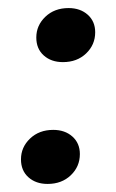

<svg xmlns="http://www.w3.org/2000/svg" viewBox="-20 -450 288 476"><path d="M136 -296Q107 -296 88.5 -312.5Q70 -329 70 -357Q70 -387 92.5 -408.5Q115 -430 150 -430Q179 -430 197.5 -413.5Q216 -397 216 -370Q216 -339 193.5 -317.5Q171 -296 136 -296ZM98 6Q69 6 50.5 -10.5Q32 -27 32 -55Q32 -85 54.5 -106.5Q77 -128 112 -128Q141 -128 159.5 -111.5Q178 -95 178 -68Q178 -37 155.5 -15.5Q133 6 98 6Z"/></svg>

Font: Rasa
Style: Bold Italic
Weight: 700
Italic angle: -7.10001°
Designer: Anna Giedrys (Yrsa+Rasa design), David Brezina (Yrsa art-direction, Rasa art-direction, design)
Foundry: Rosetta Type Foundry
Version: Version 2.004